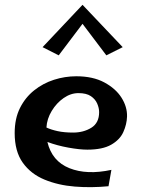

<svg xmlns="http://www.w3.org/2000/svg" viewBox="-20 -772 588 798"><path d="M431 2Q360 9 291 3.5Q222 -2 165 -25.5Q108 -49 74.5 -96Q41 -143 41 -219Q41 -279 63 -323Q85 -367 122 -396.5Q159 -426 204.5 -440.5Q250 -455 297 -455Q366 -455 413.5 -429.5Q461 -404 485 -366Q509 -328 508 -288Q507 -255 492.5 -223Q478 -191 442 -170.5Q406 -150 343 -150Q311 -150 264 -158.5Q217 -167 177 -182Q196 -102 268.5 -73Q341 -44 443 -66ZM306 -385Q274 -385 244.5 -364.5Q215 -344 195 -311Q175 -278 173 -242Q192 -233 219.5 -227Q247 -221 284 -221Q327 -221 359.5 -241Q392 -261 392 -306Q392 -323 384 -341.5Q376 -360 357.5 -372.5Q339 -385 306 -385ZM224 -542 157 -576 323 -752 490 -576 422 -542 323 -673Z"/></svg>

Font: Marhey
Style: Regular
Weight: 400
Designer: Nur Syamsi & Bustanul Arifin
Foundry: Namelatype
Version: Version 1.000; ttfautohint (v1.8.4.7-5d5b)